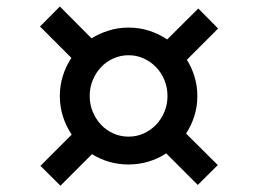

<svg xmlns="http://www.w3.org/2000/svg" viewBox="-20 -637 792 600"><path d="M204.1 -216.3Q186.5 -242.2 176.8 -272.7Q167 -303.2 167 -336.9Q167 -370.1 176.5 -400.1Q186 -430.2 203.1 -456.1L105 -554.2L167 -616.7L266.1 -517.1Q291 -532.7 320.3 -541.7Q349.6 -550.8 381.8 -550.8Q415.5 -550.8 446 -541Q476.6 -531.2 502.4 -513.7L599.6 -610.4L661.6 -547.9L564 -450.2Q579.6 -425.3 588.1 -396.7Q596.7 -368.2 596.7 -336.9Q596.7 -304.2 587.4 -274.7Q578.1 -245.1 561.5 -219.7L660.6 -121.1L598.1 -59.1L499.5 -157.7Q474.1 -141.1 444.3 -132.1Q414.6 -123 381.8 -123Q350.1 -123 321.3 -131.3Q292.5 -139.6 267.6 -155.3L168.9 -56.6L106.4 -118.7ZM260.3 -336.9Q260.3 -311 269.8 -287.8Q279.3 -264.6 295.7 -247.3Q312 -230 334.2 -220Q356.4 -210 381.8 -210Q407.2 -210 429.2 -220Q451.2 -230 467.8 -247.3Q484.4 -264.6 493.9 -287.8Q503.4 -311 503.4 -336.9Q503.4 -363.3 493.9 -386.5Q484.4 -409.7 467.8 -427Q451.2 -444.3 429.2 -454.3Q407.2 -464.4 381.8 -464.4Q356.4 -464.4 334.2 -454.3Q312 -444.3 295.7 -427Q279.3 -409.7 269.8 -386.5Q260.3 -363.3 260.3 -336.9Z"/></svg>

Font: Brush Lettering One
Style: Bold Italic
Weight: 400
Italic angle: -7°
Designer: Eben Sorkin
Foundry: Eben Sorkin
Version: Version 1.001